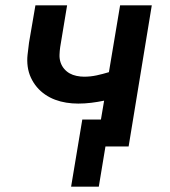

<svg xmlns="http://www.w3.org/2000/svg" viewBox="-20 -550 640 721"><path d="M247 151 289 -101H359L371 -172Q347 -167 322.5 -164Q298 -161 274 -161Q251 -161 229 -164.5Q207 -168 187 -175.5Q167 -183 149.5 -195Q132 -207 118.5 -223Q105 -239 96 -258.5Q87 -278 84 -300Q81 -322 83.5 -344.5Q86 -367 89 -390L113 -530H232L206 -373Q204 -359 203.5 -344Q203 -329 207.5 -315.5Q212 -302 221 -291.5Q230 -281 241.5 -274.5Q253 -268 267.5 -265Q282 -262 296 -262Q320 -262 343 -267Q366 -272 389 -279L431 -530H550L463 0H376L351 151Z"/></svg>

Font: Iosevka Curly Extended Oblique
Style: Bold
Weight: 700
Width: 7
Italic angle: -9°
Monospace: yes
Designer: Belleve Invis
Foundry: Belleve Invis
Version: Version 11.1.0; ttfautohint (v1.8.3)